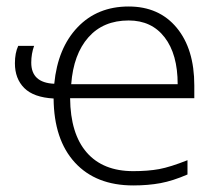

<svg xmlns="http://www.w3.org/2000/svg" viewBox="-20 -561 676 591"><path d="M25.9 -366.2Q25.9 -397.9 36.1 -419.9H85Q76.2 -395.5 76.2 -368.2Q76.2 -306.2 147 -303.2Q157.7 -413.1 218.8 -477.1Q279.8 -541 376 -541Q469.7 -541 523.9 -475.6Q578.1 -410.2 578.1 -297.9V-258.8H195.8Q196.8 -149.4 246.8 -91.8Q296.9 -34.2 390.1 -34.2Q435.5 -34.2 470 -40.5Q504.4 -46.9 557.1 -67.9V-23.9Q512.2 -4.4 474.1 2.7Q436 9.8 390.1 9.8Q275.4 9.8 210.7 -60.5Q146 -130.9 145 -257.8Q83.5 -261.2 54.7 -290Q25.9 -318.8 25.9 -366.2ZM199.2 -301.8H526.9Q526.9 -394 486.8 -446Q446.8 -498 376 -498Q297.9 -498 252 -446Q206.1 -394 199.2 -301.8Z"/></svg>

Font: Open Sans Light
Style: Regular
Weight: 300
Foundry: Ascender Corporation
Version: Version 1.10